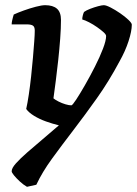

<svg xmlns="http://www.w3.org/2000/svg" viewBox="-20 -520 528 740"><path d="M84 200Q70 192 56.5 179.5Q43 167 34 156Q25 145 25 140Q25 128 41.5 109.5Q58 91 85.5 67Q113 43 144.5 16.5Q176 -10 207 -37Q182 -43 157 -52Q132 -61 111.5 -73.5Q91 -86 81 -100Q86 -122 91 -155.5Q96 -189 100 -226Q104 -263 107 -298Q110 -333 112 -360.5Q114 -388 114 -402Q114 -417 106.5 -421.5Q99 -426 84 -426H25Q25 -432 26.5 -439.5Q28 -447 30 -454Q32 -461 33 -464Q48 -471 71.5 -479.5Q95 -488 118 -494Q141 -500 154 -500Q184 -500 199.5 -486.5Q215 -473 215 -443Q215 -411 212 -371Q209 -331 204.5 -289Q200 -247 195 -208.5Q190 -170 186 -141Q193 -135 206 -128.5Q219 -122 232.5 -118Q246 -114 255 -114Q259 -114 273.5 -136Q288 -158 307.5 -192Q327 -226 346 -263.5Q365 -301 377 -332.5Q389 -364 389 -381Q389 -387 379 -396Q369 -405 354 -415.5Q339 -426 323.5 -434Q308 -442 297 -445Q297 -453 299.5 -462Q302 -471 304 -474Q312 -480 327.5 -486Q343 -492 358 -496Q373 -500 380 -500Q389 -500 406.5 -491Q424 -482 443 -469Q462 -456 475 -443.5Q488 -431 488 -425Q488 -400 475.5 -361.5Q463 -323 441 -284Q400 -207 353.5 -141.5Q307 -76 262.5 -18Q218 40 180.5 91.5Q143 143 120 192Z"/></svg>

Font: Texturina Medium 12pt SemiBold
Style: Italic
Weight: 600
Italic angle: -11°
Version: Version 1.002